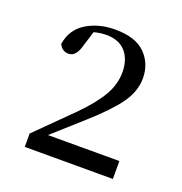

<svg xmlns="http://www.w3.org/2000/svg" viewBox="-89 -978 563 594"><g transform="rotate(20 192.5 -681.5)"><path d="M54 -463V-507L171 -623Q216 -669 237.5 -706Q259 -743 259 -783Q259 -825 237 -850Q215 -875 173 -875Q158 -875 141.5 -871.5Q125 -868 107 -859L136 -880L118 -822Q112 -799 103 -789.5Q94 -780 82 -780Q61 -780 51 -801Q59 -851 99.5 -875.5Q140 -900 193 -900Q261 -900 293 -867.5Q325 -835 325 -787Q325 -744 296 -703.5Q267 -663 204 -607L89 -504L100 -532L102 -522H344V-463Z"/></g></svg>

Font: Noto Serif JP
Style: Regular
Weight: 400
Designer: Ryoko NISHIZUKA  (kana & ideographs); Frank Grießhammer (Latin, Greek & Cyrillic); Wenlong ZHANG  (bopomofo); Sandoll Co
Foundry: Adobe
Version: Version 2.003-H1;hotconv 1.1.1;makeotfexe 2.6.0